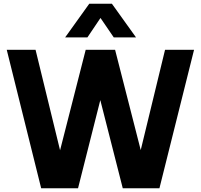

<svg xmlns="http://www.w3.org/2000/svg" viewBox="-20 -1006 1073 1026"><path d="M328 -806 457 -986H578L707 -806H588L517 -910L447 -806ZM200 0 16 -740H170L301 -203L438 -740H595L732 -204L862 -740H1017L832 0H636L516 -471L397 0Z"/></svg>

Font: Be Vietnam Pro
Style: Bold
Weight: 700
Designer: Lam Bao, Tony Le, Vietanh Nguyen
Foundry: Yellow Type Foundry
Version: Version 1.002; ttfautohint (v1.8.3)